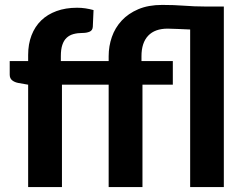

<svg xmlns="http://www.w3.org/2000/svg" viewBox="-20 -761 988 781"><path d="M94.5 0V-416.5L54.5 -423.5Q39 -426.5 29.2 -434.5Q19.5 -442.5 19.5 -457.5V-512.5H94.5V-537.5Q94.5 -581.5 108.2 -617.2Q122 -653 147.5 -677.8Q173 -702.5 210 -716Q247 -729.5 293.5 -729.5Q311.5 -729.5 327.8 -727Q344 -724.5 360.5 -720L357.5 -652Q356.5 -637 344.2 -632Q332 -627 317 -627Q296 -627 279.2 -622.5Q262.5 -618 251 -607.2Q239.5 -596.5 233.5 -578.2Q227.5 -560 227.5 -533V-512.5H422V-532.5Q422 -573 435 -610.5Q448 -648 474.8 -677Q501.5 -706 542.5 -723.5Q583.5 -741 640 -741Q687 -741 729.2 -737.8Q771.5 -734.5 813.5 -734.5H890.5V0H753.5V-641Q727.5 -642 702.8 -643.2Q678 -644.5 662 -644.5Q610 -644.5 582.8 -615.8Q555.5 -587 555.5 -532.5V-512.5H683V-416.5H559.5V0H422V-416.5H232V0Z"/></svg>

Font: Lato Heavy
Style: Regular
Weight: 800
Designer: Lukasz Dziedzic
Foundry: tyPoland Lukasz Dziedzic
Version: Version 2.007; 2014-02-27